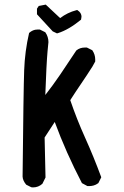

<svg xmlns="http://www.w3.org/2000/svg" viewBox="-20 -812 540 834"><path d="M106.4 -668.9Q123 -683.6 141.6 -683.6Q147.5 -683.6 153.3 -683.6L176.8 -671.9Q190.4 -652.3 190.4 -628.9Q190.4 -623 186.5 -588.9Q181.6 -534.2 176.8 -399.4Q209 -440.4 241.7 -488.3Q274.4 -536.1 311.5 -592.8Q327.1 -605.5 348.6 -605.5Q351.6 -605.5 357.4 -605.5L380.9 -593.8Q393.6 -575.2 393.6 -553.7Q393.6 -550.8 393.6 -544.9L381.8 -523.4Q356.4 -483.4 332 -447.8Q307.6 -412.1 285.2 -377Q313.5 -293.9 350.1 -212.9Q386.7 -131.8 419.9 -42L407.2 -16.6Q396.5 -8.8 386.7 -6.3Q377 -3.9 371.1 -3.9Q365.2 -3.9 359.4 -3.9L335.9 -16.6Q266.6 -149.4 217.8 -282.2L173.8 -214.8L177.7 -41L164.1 -13.7Q146.5 2 124 2Q117.2 2 115.2 1L93.8 -9.8Q79.1 -27.3 78.1 -44.9Q82 -424.8 85 -506.8Q87.9 -588.9 106.4 -668.9ZM140.6 -753.9V-774.4L148.4 -786.1L178.7 -792L241.2 -733.4Q273.4 -757.8 311.5 -767.6L315.4 -768.6L319.3 -765.6L324.2 -761.7Q334 -752 334 -739.3Q334 -735.4 332 -726.6Q278.3 -682.6 231.4 -668L227.5 -667L209 -675.8L140.6 -750Z"/></svg>

Font: JasonHandwriting2
Style: SemiBold
Weight: 600
Version: Version 1.04.7